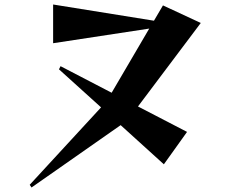

<svg xmlns="http://www.w3.org/2000/svg" viewBox="-20 -760 1040 853"><path d="M516 -204 120 73 112 61 429 -283 242 -452 249 -466 476 -348 643 -633 216 -568V-740L664 -668L704 -736L872 -658L593 -287L811 -174L708 -30Z"/></svg>

Font: Reggae One
Style: Regular
Weight: 400
Designer: Fontworks Inc.
Foundry: Fontworks Inc.
Version: Version 1.100